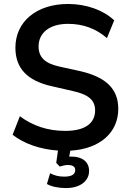

<svg xmlns="http://www.w3.org/2000/svg" viewBox="-20 -749 649 967"><path d="M312.5 198.2C381.8 198.2 428.7 164.1 428.7 111.8C428.7 66.4 394.5 39.6 340.8 39.6C336.9 39.6 333 39.6 328.6 40L334 9.8C482.9 1.5 575.7 -81.1 575.7 -200.7C575.7 -300.3 515.1 -359.9 386.7 -390.1L279.8 -413.6C204.6 -429.7 174.3 -462.4 174.3 -515.1C174.3 -584 230 -628.9 322.8 -628.9C399.4 -628.9 463.9 -604.5 518.6 -557.1L555.2 -646.5C500.5 -698.2 415 -729 322.8 -729C164.6 -729 57.6 -640.6 57.6 -508.8C57.6 -404.8 117.7 -342.3 240.2 -314.9L346.7 -290.5C427.7 -272.5 459 -243.7 459 -192.9C459 -130.4 411.6 -89.8 308.6 -89.8C218.8 -89.8 143.6 -116.2 80.1 -163.6L43.5 -70.3C99.6 -25.9 180.7 2.9 272 9.3L263.2 71.3L280.8 89.8C297.4 85 309.1 82 321.3 82C347.7 82 358.9 91.8 358.9 107.4C358.9 129.9 339.8 140.6 303.2 140.6C277.3 140.6 255.4 135.7 232.4 123.5L216.3 177.7C240.2 191.4 275.9 198.2 312.5 198.2Z"/></svg>

Font: Winston Medium
Style: Regular
Weight: 500
Designer: Vernon Adams, Kim Jin-seong, David Berlow, Cristiano Sobral
Foundry: The Winston Project Authors
Version: Version 3.004